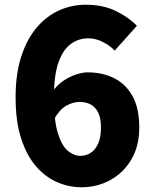

<svg xmlns="http://www.w3.org/2000/svg" viewBox="-20 -778 649 812"><path d="M324 14Q272 14 222 -7.5Q172 -29 132.5 -74.5Q93 -120 69.5 -192Q46 -264 46 -366Q46 -467 70.5 -541Q95 -615 136.5 -663Q178 -711 231 -734.5Q284 -758 342 -758Q416 -758 470 -731.5Q524 -705 559 -669L465 -564Q447 -584 416 -600Q385 -616 354 -616Q313 -616 280 -592.5Q247 -569 227.5 -514.5Q208 -460 208 -366Q208 -269 224.5 -215.5Q241 -162 266.5 -140.5Q292 -119 320 -119Q344 -119 363.5 -131.5Q383 -144 395 -170.5Q407 -197 407 -239Q407 -280 394.5 -303.5Q382 -327 362 -337Q342 -347 317 -347Q289 -347 260.5 -331Q232 -315 209 -274L201 -389Q219 -416 245.5 -434.5Q272 -453 300.5 -462.5Q329 -472 351 -472Q413 -472 462.5 -447.5Q512 -423 540.5 -371.5Q569 -320 569 -239Q569 -160 535.5 -103.5Q502 -47 446.5 -16.5Q391 14 324 14Z"/></svg>

Font: Noto Sans TC Thin Black
Style: Regular
Weight: 900
Version: Version 2.004-H2;hotconv 1.0.118;makeotfexe 2.5.65603